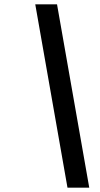

<svg xmlns="http://www.w3.org/2000/svg" viewBox="-20 -790 461 882"><path d="M290 72 142 -770H242L390 72Z"/></svg>

Font: Exo Thin Medium
Style: Italic
Weight: 500
Italic angle: -9°
Version: Version 2.000